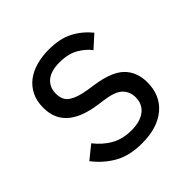

<svg xmlns="http://www.w3.org/2000/svg" viewBox="-148 -649 783 783"><g transform="rotate(-45 243.5 -258.0)"><path d="M240 12Q168 12 119.5 -15.5Q71 -43 36 -89L93 -135Q123 -97 160 -76.5Q197 -56 246 -56Q297 -56 325.5 -78Q354 -100 354 -140Q354 -170 334.5 -191.5Q315 -213 264 -221L223 -227Q187 -232 157 -242.5Q127 -253 104.5 -270.5Q82 -288 69.5 -314Q57 -340 57 -376Q57 -414 71 -442.5Q85 -471 109.5 -490Q134 -509 168 -518.5Q202 -528 241 -528Q304 -528 346.5 -506Q389 -484 421 -445L368 -397Q351 -421 318 -440.5Q285 -460 235 -460Q185 -460 159.5 -438.5Q134 -417 134 -380Q134 -342 159.5 -325Q185 -308 233 -300L273 -294Q359 -281 395 -244.5Q431 -208 431 -149Q431 -74 380 -31Q329 12 240 12Z"/></g></svg>

Font: IBM Plex Sans Devanagari
Style: Regular
Weight: 400
Designer: Mike Abbink, Paul van der Laan, Pieter van Rosmalen, Erin McLaughlin
Foundry: Bold Monday
Version: Version 1.1